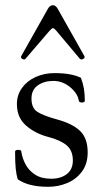

<svg xmlns="http://www.w3.org/2000/svg" viewBox="-20 -706 399 738"><path d="M165 12Q89 12 48 -17Q43 -34 40.5 -57Q38 -80 38 -123Q38 -130 50 -130Q62 -130 62 -123Q65 -100 77.5 -75.5Q90 -51 114.5 -35Q139 -19 176 -19Q214 -19 237 -37Q260 -55 260 -89Q260 -128 235.5 -148Q211 -168 164 -180Q115 -193 80 -223.5Q45 -254 45 -306Q45 -341 64.5 -368Q84 -395 117 -410Q150 -425 190 -425Q254 -425 291 -407Q299 -386 302.5 -365.5Q306 -345 306 -319Q306 -312 295 -312Q284 -312 283 -319Q278 -348 249 -371.5Q220 -395 185 -395Q150 -395 125.5 -378Q101 -361 101 -327Q101 -290 124.5 -275.5Q148 -261 199 -247Q258 -231 287.5 -203Q317 -175 317 -120Q317 -76 295 -46.5Q273 -17 238.5 -2.5Q204 12 165 12ZM78 -480Q74 -475 66 -479.5Q58 -484 62 -491L164 -672Q172 -686 183 -686Q194 -686 202 -672L304 -491Q308 -484 300 -479.5Q292 -475 287 -480L198 -586Q188 -598 183 -598Q180 -598 169 -586Z"/></svg>

Font: Junicode
Style: Regular
Weight: 400
Designer: Peter S. Baker
Version: Version 2.100; ttfautohint (v1.8.4)